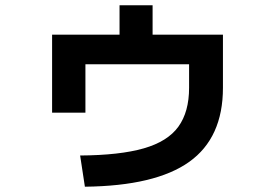

<svg xmlns="http://www.w3.org/2000/svg" viewBox="-20 -663 1040 726"><path d="M283 -75Q433 -76 523.5 -102Q614 -128 654.5 -184Q695 -240 695 -331V-420H303V-237H177V-532H432V-643H557V-532H823V-331Q823 -142 695.5 -51Q568 40 301 43Z"/></svg>

Font: M PLUS 1 Code
Style: Regular
Weight: 400
Designer: Coji Morishita
Foundry: UNDERFOREST DESIGN
Version: Version 1.005